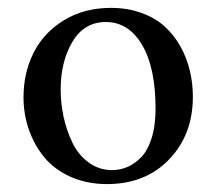

<svg xmlns="http://www.w3.org/2000/svg" viewBox="-20 -460 552 490"><path d="M40 -211.9Q40 -274.4 65.9 -325.7Q91.8 -377 143.3 -408.4Q194.8 -439.9 263.2 -439.9Q305.7 -439.9 341.1 -427Q376.5 -414.1 400.4 -392.3Q424.3 -370.6 440.7 -341.1Q457 -311.5 464.6 -279.3Q472.2 -247.1 472.2 -212.9Q472.2 -116.2 411.6 -53.2Q351.1 9.8 252.9 9.8Q201.7 9.8 160.2 -8.8Q118.7 -27.3 93 -58.6Q67.4 -89.8 53.7 -129.2Q40 -168.5 40 -211.9ZM250 -403.8Q194.8 -403.8 164.8 -353.3Q134.8 -302.7 134.8 -231Q134.8 -197.3 142.1 -162.8Q149.4 -128.4 164.3 -96.9Q179.2 -65.4 205.8 -45.7Q232.4 -25.9 266.1 -25.9Q286.1 -25.9 304.7 -33.7Q323.2 -41.5 340.1 -58.6Q356.9 -75.7 366.9 -107.4Q377 -139.2 377 -182.1Q377 -287.6 342.5 -345.7Q308.1 -403.8 250 -403.8Z"/></svg>

Font: Common Serif News
Style: Regular
Weight: 450
Designer: Philipp H. Poll, Khaled Hosny
Foundry: Stefan Peev, Context Ltd.
Version: Version 1.026